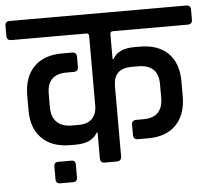

<svg xmlns="http://www.w3.org/2000/svg" viewBox="-74 -677 878 801"><g transform="rotate(-5 364.5 -276.5)"><path d="M409 -531V-427H413Q435 -469 503 -469H528Q603 -469 645 -427.5Q687 -386 687 -310V-244Q686 -169 644.5 -127Q603 -85 528 -85H486Q466 -85 466 -104V-148Q466 -166 486 -166H515Q597 -166 597 -249V-306Q597 -388 512 -388H485Q409 -388 409 -314V-20Q409 0 389 0H338Q320 0 320 -20V-127H316Q292 -85 226 -85H201Q126 -85 83.5 -127Q41 -169 41 -244V-310Q42 -385 83.5 -427Q125 -469 201 -469H242Q262 -469 262 -450V-407Q262 -388 242 -388H213Q131 -388 131 -306V-249Q131 -209 153 -187.5Q175 -166 216 -166H244Q281 -166 300.5 -185.5Q320 -205 320 -241V-531Q320 -543 309 -543H-5Q-24 -543 -24 -562V-605Q-24 -623 -5 -623H733Q753 -623 753 -605V-562Q753 -543 733 -543H420Q409 -543 409 -531ZM218 -2V51Q218 70 201 70H146Q128 70 128 51V-2Q128 -20 146 -20H201Q218 -20 218 -2Z"/></g></svg>

Font: Rajdhani Semibold
Style: Regular
Weight: 600
Designer: Satya Rajpurohit, Jyotish Sonowal
Foundry: Indian Type Foundry
Version: Version 1.200;PS 1.0;hotconv 1.0.78;makeotf.lib2.5.61930; tt